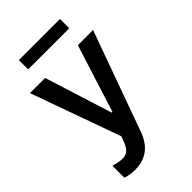

<svg xmlns="http://www.w3.org/2000/svg" viewBox="-274 -821 1119 1119"><g transform="rotate(-45 285.5 -261.0)"><path d="M142 204.5C236.2 204.5 293 155.9 323.9 69.2L545.8 -545.5H420.5L288 -127.8H282.3L150.6 -545.5H25.6L224.4 9.2L212 41.9C194.2 89.8 171.5 106.2 139.9 106.5C125.7 106.9 94.5 103.3 66.1 93.8V191.8C81.3 198.5 108.7 204.5 142 204.5ZM115.8 -650.6H454.9V-727.3H115.8Z"/></g></svg>

Font: Magic Ui Pro Semi Bold
Style: Regular
Weight: 600
Designer: Stefan Endress, Andreas Faust
Version: Version 1.000;FEAKit 1.0